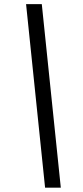

<svg xmlns="http://www.w3.org/2000/svg" viewBox="-20 -781 395 911"><path d="M193.9 109.4 103.7 -761.4H178.3L268.5 109.4Z"/></svg>

Font: Inter P
Style: Italic
Weight: 400
Italic angle: -9.40001°
Designer: Rasmus Andersson
Foundry: rsms
Version: Version 3.018;git-588b23468